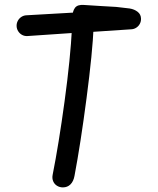

<svg xmlns="http://www.w3.org/2000/svg" viewBox="-20 -774 660 804"><path d="M200.5 -42.2Q225.7 -168.7 250.4 -349.8Q275.2 -530.8 281.5 -658.7L297 -636.8L94.3 -623Q82.7 -622.5 72.6 -627.8Q62.5 -633.2 56.2 -643.2Q49.8 -653.2 49.5 -665.2Q49.2 -676.5 54.5 -686.7Q59.8 -696.8 69.5 -703.2Q79.2 -709.5 90.7 -710L332 -723.8L283.7 -702Q283 -726.3 293.8 -741Q304.5 -755.7 332.7 -753.2Q359.5 -751.2 396.5 -749.1Q433.5 -747 467 -745Q497.8 -741.7 522.8 -738.5Q542.7 -735.3 556.4 -724.5Q570.2 -713.7 570.5 -695.8Q570.8 -684.2 565.5 -674.2Q560.2 -664.3 550.7 -658.1Q541.2 -651.8 529.3 -651.3L354.8 -639.7L372.2 -664.8Q367.7 -555 342.4 -362.8Q317.2 -170.5 292 -37.8Q287.8 -14.5 275.1 -1.9Q262.3 10.7 243.5 10.7Q229.5 10.7 218.6 3.8Q207.7 -3 202.6 -15.2Q197.5 -27.3 200.5 -42.2Z"/></svg>

Font: Monaspace Radon Var
Style: Regular
Weight: 400
Designer: Riley Cran and the Lettermatic Team
Version: Version 1.000 (Monaspace Radon Var)